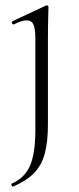

<svg xmlns="http://www.w3.org/2000/svg" viewBox="-20 -415 295 717"><path d="M159 -271V48Q159 116 147 159.5Q135 203 106.5 232Q78 261 28 282Q26 283 23.5 277.5Q21 272 23 271Q72 250 92 204Q112 158 112 71V-270Q112 -307 105 -323Q98 -339 80 -339Q61 -339 32 -324H31Q26 -324 24.5 -329Q23 -334 27 -336L151 -394L154 -395Q161 -395 161 -388Q161 -382 160 -348.5Q159 -315 159 -271Z"/></svg>

Font: Cormorant SC Light
Style: Regular
Weight: 300
Designer: Christian Thalmann (Catharsis Fonts)
Foundry: Catharsis Fonts
Version: Version 4.000